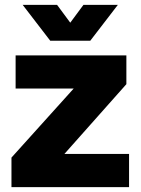

<svg xmlns="http://www.w3.org/2000/svg" viewBox="-20 -767 579 787"><path d="M27 -121 282 -404H44V-540H498V-422L244 -136H509V0H27ZM73 -747H214L268 -674L322 -747H463L350 -600H186Z"/></svg>

Font: Mona Sans ExtraBold
Style: Regular
Weight: 800
Designer: Deni Anggara
Foundry: GitHub
Version: Version 2.000